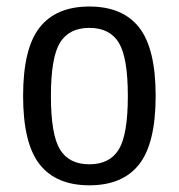

<svg xmlns="http://www.w3.org/2000/svg" viewBox="-20 -550 540 580"><path d="M338.9 -420.9Q311.5 -465.8 250 -465.8Q188.5 -465.8 161.1 -420.9Q133.8 -376 133.8 -259.8Q133.8 -143.6 161.1 -98.6Q188.5 -53.7 250 -53.7Q311.5 -53.7 338.9 -98.6Q366.2 -143.6 366.2 -259.8Q366.2 -376 338.9 -420.9ZM400.4 -53.7Q350.6 9.8 250 9.8Q149.4 9.8 99.6 -53.7Q49.8 -117.2 49.8 -260.3Q49.8 -403.3 99.6 -466.8Q149.4 -530.3 250 -530.3Q350.6 -530.3 400.4 -466.8Q450.2 -403.3 450.2 -260.3Q450.2 -117.2 400.4 -53.7Z"/></svg>

Font: Rounded-X Mgen+ 1mn regular
Style: Regular
Weight: 400
Designer: [Source Han Sans]
Ryoko NISHIZUKA  (kana & ideographs); Paul D. Hunt (Latin, Greek & Cyrillic); Wenlong ZHANG  (bopomofo
Version: Version 1.059.20150602